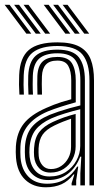

<svg xmlns="http://www.w3.org/2000/svg" viewBox="-33 -788 471 816"><path d="M347.2 0V-446.5Q347.2 -519.8 317.6 -556.1Q288 -592.5 211 -592.5Q142 -592.5 106.4 -565.2Q70.8 -538 67.8 -468.2Q67 -447.2 67.1 -427.1Q67.2 -407 68.5 -386H49.5Q48 -409 47.8 -428Q47.5 -447 48.5 -469Q51.5 -543.5 89.8 -575.8Q128 -608 211 -608Q270.5 -608 304.4 -589.9Q338.2 -571.8 352.4 -535.9Q366.5 -500 366.5 -446.5V0ZM177.2 -38Q217.5 -38 246.8 -57.1Q276 -76.2 292 -106Q308 -135.8 308 -167.5V-323.8Q276.2 -316.2 241.9 -305.6Q207.5 -295 184.5 -284.5Q140.2 -264.2 118.2 -236Q96.2 -207.8 92.5 -160.2Q91.8 -149.5 91.9 -140.2Q92 -131 93 -121.2Q97.2 -83.2 118.6 -60.6Q140 -38 177.2 -38ZM181.2 -54.5Q150.8 -54.5 132.8 -73.8Q114.8 -93 112 -123.5Q111.2 -132.2 111.2 -141.1Q111.2 -150 111.8 -158.8Q114.5 -202 133.9 -226.9Q153.2 -251.8 191.2 -269.5Q216.2 -281 239 -289Q261.8 -297 288.5 -303.8V-166Q288.5 -136.5 275.1 -111.1Q261.8 -85.8 237.6 -70.1Q213.5 -54.5 181.2 -54.5ZM183.5 -69.5Q208 -69.5 227.2 -82.5Q246.5 -95.5 257.8 -117.1Q269 -138.8 269 -164.5V-283.5Q251.2 -277.5 234.2 -270.6Q217.2 -263.8 198.5 -254.8Q163.5 -237.8 148.1 -215.9Q132.8 -194 131 -158Q130.5 -148.8 130.8 -140.6Q131 -132.5 131.5 -125Q133.5 -102 147 -85.8Q160.5 -69.5 183.5 -69.5ZM161.8 8Q107.8 8 73.9 -24.4Q40 -56.8 35 -117.2Q34 -129.8 33.9 -141.5Q33.8 -153.2 34.5 -166Q38.2 -224.8 68.4 -262.9Q98.5 -301 164 -329.5Q179.5 -336.5 195 -342.5Q210.5 -348.5 228.8 -354.4Q247 -360.2 269.8 -366.2V-446.5Q269.8 -485.5 257.1 -508Q244.5 -530.5 211 -530.5Q177.8 -530.5 162.1 -513.6Q146.5 -496.8 145.2 -463.8Q144.8 -452.5 144.6 -430.6Q144.5 -408.8 145.5 -386H126.2Q125.2 -408.5 125.4 -429.8Q125.5 -451 125.8 -465.2Q127.8 -507.5 148.4 -526.8Q169 -546 211 -546Q256.2 -546 272.6 -519.4Q289 -492.8 289 -446.5V-353.2Q257.2 -344.5 226 -334.5Q194.8 -324.5 171 -314.8Q114.8 -291.2 85.5 -254.5Q56.2 -217.8 53.8 -164.5Q53.5 -153.5 53.4 -141.9Q53.2 -130.2 54.2 -118.8Q58.5 -67.2 87.9 -37.2Q117.2 -7.2 166.8 -7.2Q212.2 -7.2 243.4 -26.6Q274.5 -46 295 -80H299.5L290.8 -21.5V0H271.5L271.2 -8.8L283 -46.5H279.2Q257.2 -18 228.6 -5Q200 8 161.8 8ZM308.5 0V-51.5L312.5 -122.2H308Q290.8 -76.5 255.9 -49.5Q221 -22.5 171.5 -22.8Q130.2 -22.8 103.8 -48.5Q77.2 -74.2 73.5 -120Q72.8 -130.8 72.6 -141.4Q72.5 -152 73 -163Q76.2 -215.5 101.1 -246.6Q126 -277.8 177.8 -299.8Q193.5 -306.2 215.6 -313.6Q237.8 -321 262 -327.9Q286.2 -334.8 308.5 -340V-446.5Q308.5 -501.2 288 -531.4Q267.5 -561.5 211 -561.5Q159.5 -561.5 134 -539.4Q108.5 -517.2 106.5 -465.8Q106 -450.8 105.9 -429.4Q105.8 -408 107.2 -386H88Q86.8 -407.2 86.6 -428.8Q86.5 -450.2 87 -466Q89.5 -524.8 118.6 -550.9Q147.8 -577 211 -577Q277 -577 302.4 -544.1Q327.8 -511.2 327.8 -446.5V0ZM159.2 -645 67.2 -767.5H88L180 -645ZM79 -645 -13.2 -767.5H7.8L99.8 -645ZM119 -645 27 -767.5H48L140 -645ZM325.2 -645 233.2 -767.5H254L346 -645ZM244.8 -645 152.8 -767.5H173.8L265.8 -645ZM285 -645 193 -767.5H213.8L305.8 -645Z"/></svg>

Font: Big Shoulders Inline Text Thin SemiBold
Style: Regular
Weight: 600
Version: Version 2.002